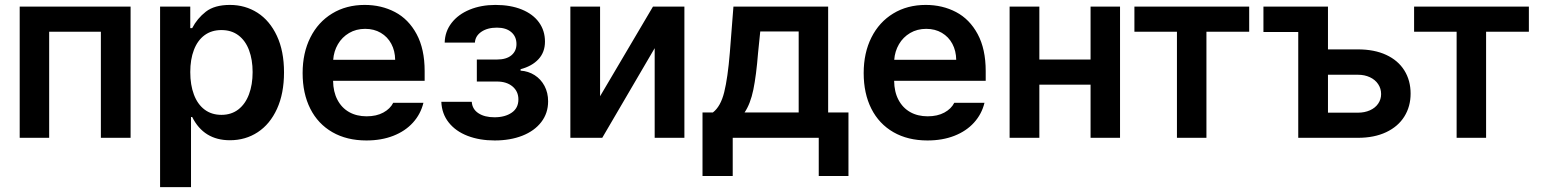

<svg xmlns="http://www.w3.org/2000/svg" viewBox="-20 -557 6229 776"><path d="M59.6 -530.3H507.8V0H387.7V-428.7H178.7V0H59.6Z M627 -530.3H749V-443.4H756.8Q776.9 -482.4 812 -509.8Q847.2 -537.1 909.2 -537.1Q971.2 -537.1 1020.8 -505.4Q1070.3 -473.6 1099.1 -412.1Q1127.9 -350.6 1127.9 -264.6Q1127.9 -179.2 1099.6 -117.2Q1071.3 -55.2 1021.7 -22.7Q972.2 9.8 909.2 9.8Q803.7 9.8 756.8 -84H752V199.2H627ZM875 -92.8Q915 -92.8 943.4 -114.7Q971.7 -136.7 986.3 -175.8Q1001 -214.8 1001 -265.6Q1001 -315.4 986.6 -354Q972.2 -392.6 943.8 -414.1Q915.5 -435.5 875 -435.5Q835 -435.5 806.6 -414.6Q778.3 -393.6 763.7 -355.2Q749 -316.9 749 -265.6Q749 -213.9 763.7 -174.8Q778.3 -135.7 806.6 -114.3Q835 -92.8 875 -92.8Z M1203.1 -261.7Q1203.1 -343.3 1234.4 -405.5Q1265.6 -467.8 1322.5 -502.4Q1379.4 -537.1 1454.1 -537.1Q1521.5 -537.1 1576.4 -508.3Q1631.3 -479.5 1663.8 -419.2Q1696.3 -358.9 1696.3 -269.5V-230.5H1326.2Q1326.7 -186 1343.8 -153.6Q1360.8 -121.1 1391.1 -104Q1421.4 -86.9 1461.9 -86.9Q1501.5 -86.9 1529.3 -102.1Q1557.1 -117.2 1569.3 -141.6H1691.4Q1680.2 -95.7 1648.9 -61.3Q1617.7 -26.9 1569.6 -8.1Q1521.5 10.7 1460.9 10.7Q1381.8 10.7 1323.5 -22.7Q1265.1 -56.2 1234.1 -117.7Q1203.1 -179.2 1203.1 -261.7ZM1577.1 -315.4Q1576.7 -351.6 1561.5 -379.9Q1546.4 -408.2 1519 -424.3Q1491.7 -440.4 1456.1 -440.4Q1419.4 -440.4 1390.9 -423.6Q1362.3 -406.7 1345.7 -378.2Q1329.1 -349.6 1326.7 -315.4Z M1978.5 -83Q2021 -83 2048.1 -101.6Q2075.2 -120.1 2075.2 -155.3Q2075.2 -187.5 2051.5 -207.5Q2027.8 -227.5 1988.3 -227.5H1907.2V-316.4H1988.3Q2026.4 -316.4 2046.9 -333.5Q2067.4 -350.6 2067.4 -378.9Q2067.4 -409.2 2046.4 -427.2Q2025.4 -445.3 1988.3 -445.3Q1950.2 -445.3 1925.5 -428.5Q1900.9 -411.6 1899.4 -384.8H1777.3Q1778.3 -429.7 1805.2 -464.4Q1832 -499 1878.4 -518.1Q1924.8 -537.1 1982.4 -537.1Q2043.5 -537.1 2088.9 -518.6Q2134.3 -500 2158.4 -466.6Q2182.6 -433.1 2182.6 -388.7Q2182.6 -346.2 2156.5 -317.9Q2130.4 -289.6 2084 -277.3V-271.5Q2115.2 -269.5 2140.6 -253.4Q2166 -237.3 2180.7 -209.7Q2195.3 -182.1 2195.3 -147.5Q2195.3 -99.6 2167.7 -63.7Q2140.1 -27.8 2091.1 -8.5Q2042 10.7 1979.5 10.7Q1918.5 10.7 1870.1 -7.8Q1821.8 -26.4 1793.7 -61.8Q1765.6 -97.2 1763.7 -145.5H1886.7Q1888.7 -115.7 1913.6 -99.4Q1938.5 -83 1978.5 -83Z M2619.1 -530.3H2746.1V0H2626V-362.3L2414.1 0H2285.2V-530.3H2405.3V-168Z M2819.3 -102.5H2861.3Q2892.6 -126.5 2907 -184.3Q2921.4 -242.2 2929.7 -343.8L2944.3 -530.3H3327.1V-102.5H3409.2V154.3H3289.1V0H2941.4V154.3H2819.3ZM3208 -102.5V-429.7H3052.7L3043.9 -343.8Q3036.6 -252 3024.7 -194.3Q3012.7 -136.7 2989.3 -102.5Z M3470.7 -261.7Q3470.7 -343.3 3502 -405.5Q3533.2 -467.8 3590.1 -502.4Q3647 -537.1 3721.7 -537.1Q3789.1 -537.1 3844 -508.3Q3898.9 -479.5 3931.4 -419.2Q3963.9 -358.9 3963.9 -269.5V-230.5H3593.8Q3594.2 -186 3611.3 -153.6Q3628.4 -121.1 3658.7 -104Q3689 -86.9 3729.5 -86.9Q3769 -86.9 3796.9 -102.1Q3824.7 -117.2 3836.9 -141.6H3959Q3947.8 -95.7 3916.5 -61.3Q3885.3 -26.9 3837.2 -8.1Q3789.1 10.7 3728.5 10.7Q3649.4 10.7 3591.1 -22.7Q3532.7 -56.2 3501.7 -117.7Q3470.7 -179.2 3470.7 -261.7ZM3844.7 -315.4Q3844.2 -351.6 3829.1 -379.9Q3814 -408.2 3786.6 -424.3Q3759.3 -440.4 3723.6 -440.4Q3687 -440.4 3658.4 -423.6Q3629.9 -406.7 3613.3 -378.2Q3596.7 -349.6 3594.2 -315.4Z M4180.7 -316.4H4387.7V-530.3H4506.8V0H4387.7V-214.8H4180.7V0H4060.5V-530.3H4180.7Z M4564.9 -530.3H5028.8V-428.7H4856V0H4736.8V-428.7H4564.9Z M5347.2 -357.4H5468.3Q5534.7 -357.4 5582.5 -335.2Q5630.4 -313 5655.8 -272.5Q5681.2 -231.9 5681.2 -178.7Q5681.2 -126.5 5655.8 -85.9Q5630.4 -45.4 5582.3 -22.7Q5534.2 0 5468.3 0H5227.1V-427.7H5086.4V-530.3H5347.2ZM5468.3 -101.6Q5495.1 -101.6 5516.6 -111.1Q5538.1 -120.6 5550 -137.9Q5562 -155.3 5562 -176.8Q5562 -199.2 5550 -217Q5538.1 -234.9 5516.6 -244.9Q5495.1 -254.9 5468.3 -254.9H5347.2V-101.6Z M5695.3 -530.3H6159.2V-428.7H5986.3V0H5867.2V-428.7H5695.3Z"/></svg>

Font: WEMIX Pretendard SemiBold
Style: Regular
Weight: 600
Designer: Base glyphs from Inter by Rasmus Andersson; Hangeul glyphs from Noto Sans CJK(Source Han Sans) by Jang Soo-young and Kan
Foundry: Kil Hyung-jin
Version: Version 1.000